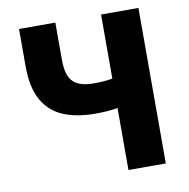

<svg xmlns="http://www.w3.org/2000/svg" viewBox="-82 -825 890 906"><g transform="rotate(-10 362.5 -372.5)"><path d="M461 0V-297Q437 -293 412.5 -291Q388 -289 352 -289Q264 -289 200 -316Q136 -343 102 -404Q68 -465 68 -566V-745H242V-566Q242 -491 272.5 -461Q303 -431 370 -431Q402 -431 423 -433Q444 -435 461 -438V-745H640V0Z"/></g></svg>

Font: Source Han Sans CN Heavy
Style: Regular
Weight: 900
Designer: Ryoko NISHIZUKA 西塚涼子 (kana, bopomofo & ideographs); Paul D. Hunt (Latin, Greek & Cyrillic); Sandoll Communications 산돌커뮤니
Foundry: Adobe
Version: Version 2.000;hotconv 1.0.107;makeotfexe 2.5.65593